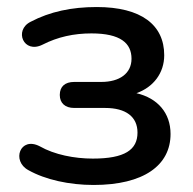

<svg xmlns="http://www.w3.org/2000/svg" viewBox="-20 -517 548 546"><path d="M246 9C389 9 465 -47 465 -136C465 -196 428 -238 368 -252C416 -269 447 -309 447 -360C447 -446 382 -497 255 -497C184 -497 122 -484 67 -455C19 -431 47 -363 101 -390C144 -412 190 -422 240 -422C323 -422 354 -394 354 -350C354 -308 320 -284 268 -284H191C165 -284 150 -271 150 -247C150 -224 165 -210 191 -210H279C338 -210 371 -185 371 -140C371 -91 335 -66 244 -66C192 -66 135 -77 93 -101C37 -130 12 -59 61 -33C109 -6 177 9 246 9Z"/></svg>

Font: Nunito SemiBold
Style: Regular
Weight: 600
Designer: Vernon Adams
Foundry: Vernon Adams
Version: Version 3.602